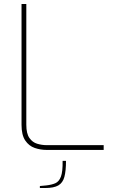

<svg xmlns="http://www.w3.org/2000/svg" viewBox="-20 -752 569 963"><path d="M214 0Q183 0 154 -10Q125 -20 106.5 -47.5Q88 -75 88 -126V-732H112V-126Q112 -82 127.5 -60Q143 -38 166.5 -31Q190 -24 214 -24H500V0ZM180 191V181L212 178Q239 175 257.5 167Q276 159 285.5 134Q295 109 294 55H311Q311 105 303 135Q295 165 272.5 178Q250 191 207 191Z"/></svg>

Font: Exo Thin Thin
Style: Regular
Weight: 250
Version: Version 2.000